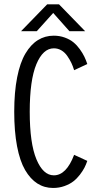

<svg xmlns="http://www.w3.org/2000/svg" viewBox="-20 -874 490 904"><path d="M381 -727H307L230.5 -813L153 -727H79L202 -853.5H258ZM230 11Q189 11 156 -10Q123 -31 98.2 -73.5Q73.5 -116 60.2 -185.8Q47 -255.5 47 -348Q47 -440.5 60.8 -510Q74.5 -579.5 99.8 -622Q125 -664.5 158.5 -685.2Q192 -706 233 -706Q261 -706 285 -697.2Q309 -688.5 325.5 -675Q342 -661.5 355.5 -642.8Q369 -624 377 -607.5Q385 -591 391 -572.5L329 -543.5Q323.5 -562 316 -577.8Q308.5 -593.5 297 -610.2Q285.5 -627 269.2 -636.8Q253 -646.5 233.5 -646.5Q182.5 -646.5 151.2 -571.5Q120 -496.5 120 -348Q120 -199.5 151.5 -124Q183 -48.5 233.5 -48.5Q292.5 -48.5 329 -145L391 -116.5Q385.5 -100 377.8 -84.8Q370 -69.5 356 -51.2Q342 -33 325.2 -20Q308.5 -7 283.5 2Q258.5 11 230 11Z"/></svg>

Font: League Mono Condensed Light
Style: Regular
Weight: 300
Width: 1
Designer: Tyler Finck
Foundry: The League of Moveable Type / Tyler Finck
Version: Version 2.210